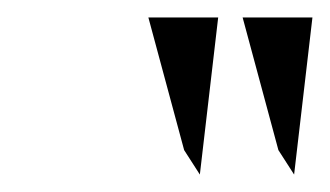

<svg xmlns="http://www.w3.org/2000/svg" viewBox="-20 -797 378 220"><path d="M150 -777 191 -625 209 -597 230 -777ZM258 -777 299 -625 317 -597 338 -777Z"/></svg>

Font: Charger Sport
Style: LitNrwObl
Weight: 300
Designer: Jasper
Foundry: Cannot Into Space Fonts
Version: Version 1.1